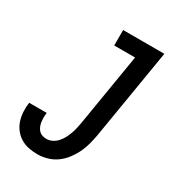

<svg xmlns="http://www.w3.org/2000/svg" viewBox="-180 -838 859 948"><g transform="rotate(30 250.0 -363.5)"><path d="M181 8Q155 8 130 3Q105 -2 84 -15Q63 -28 48 -47.5Q33 -67 25.5 -90.5Q18 -114 16.5 -140Q15 -166 19 -192H119Q117 -179 117 -166Q117 -153 118.5 -141Q120 -129 124.5 -117.5Q129 -106 137 -97Q145 -88 156.5 -84Q168 -80 181 -80Q198 -80 214 -88Q230 -96 242 -109.5Q254 -123 262 -138.5Q270 -154 276 -170.5Q282 -187 285.5 -203Q289 -219 292 -236L360 -647H241V-735H476L391 -222Q386 -195 379 -168Q372 -141 359.5 -115Q347 -89 329 -65.5Q311 -42 287.5 -25Q264 -8 236 0Q208 8 181 8Z"/></g></svg>

Font: Iosevka SS04 Semibold Oblique
Style: Regular
Weight: 600
Italic angle: -9°
Monospace: yes
Designer: Belleve Invis
Foundry: Belleve Invis
Version: Version 19.0.0; ttfautohint (v1.8.4)